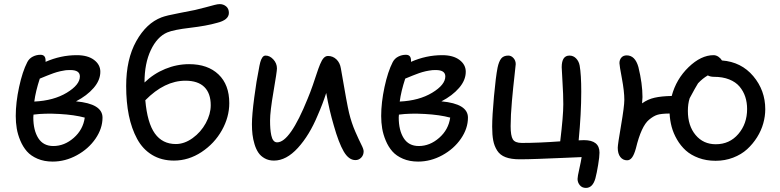

<svg xmlns="http://www.w3.org/2000/svg" viewBox="-20 -775 3820 940"><path d="M237.8 16.1Q196.3 16.1 163.8 2.2Q131.3 -11.7 111.8 -33.9Q92.3 -56.2 79.6 -86.4Q66.9 -116.7 62 -146Q57.1 -175.3 57.1 -207Q57.1 -272.9 73.5 -348.9Q89.8 -424.8 113.8 -471.2Q123 -488.8 140.6 -497.8Q158.2 -506.8 178.2 -506.8Q203.1 -506.8 203.1 -479V-472.2Q277.3 -504.9 356 -504.9Q409.7 -504.9 440.4 -481.7Q471.2 -458.5 471.2 -423.8Q471.2 -382.3 438.5 -344.5Q405.8 -306.6 352.1 -278.8Q481.9 -267.1 481.9 -199.2Q481.9 -146 447.5 -95.9Q413.1 -45.9 356.2 -14.9Q299.3 16.1 237.8 16.1ZM324.2 -432.1Q315.9 -432.1 307.9 -431.6Q299.8 -431.2 290.8 -429.2Q281.7 -427.2 275.4 -426.3Q269 -425.3 258.3 -421.9Q247.6 -418.5 242.9 -417Q238.3 -415.5 225.8 -410.6Q213.4 -405.8 210 -404.5Q206.5 -403.3 192.1 -397.2Q177.7 -391.1 174.8 -390.1Q154.3 -327.6 147.9 -277.8Q242.7 -282.2 306.9 -321Q371.1 -359.9 371.1 -400.9Q371.1 -432.1 324.2 -432.1ZM143.1 -200.2Q143.1 -137.2 167.5 -98.6Q191.9 -60.1 241.2 -60.1Q295.4 -60.1 341.1 -100.1Q386.7 -140.1 395 -199.2Q344.2 -212.9 271 -217Q197.8 -221.2 144 -213.9Q143.1 -210 143.1 -200.2Z M831.5 11.2Q770.5 11.2 724.6 -16.6Q678.7 -44.4 651.4 -95Q624 -145.5 610.8 -210.2Q597.7 -274.9 597.7 -354Q597.7 -484.9 647 -573.2Q696.3 -661.6 770.5 -689.9Q794.4 -699.2 857.2 -710.9Q919.9 -722.7 934.6 -726.1Q958.5 -731.4 986.1 -739Q1013.7 -746.6 1029.8 -750.7Q1045.9 -754.9 1055.7 -754.9Q1073.7 -754.9 1087.2 -743.7Q1100.6 -732.4 1100.6 -711.9Q1100.6 -677.2 1042.5 -663.1Q991.7 -648.4 910.9 -638.9Q830.1 -629.4 798.8 -616.2Q749 -594.7 718.3 -529.5Q687.5 -464.4 687.5 -372.1V-371.1Q731.9 -414.1 788.8 -437.5Q845.7 -460.9 905.8 -460.9Q997.1 -460.9 1049.8 -410.6Q1102.5 -360.4 1102.5 -270Q1102.5 -201.7 1066.2 -137Q1029.8 -72.3 966.6 -30.5Q903.3 11.2 831.5 11.2ZM887.7 -379.9Q785.6 -379.9 691.4 -284.2Q701.2 -172.9 738.3 -121.3Q775.4 -69.8 840.8 -69.8Q882.8 -69.8 923.1 -98.9Q963.4 -127.9 987.5 -172.1Q1011.7 -216.3 1011.7 -259.8Q1011.7 -317.9 980.5 -348.9Q949.2 -379.9 887.7 -379.9Z M1321.3 11.2Q1295.4 11.2 1275.9 0.2Q1256.3 -10.7 1244.9 -27.8Q1233.4 -44.9 1226.1 -69.1Q1218.8 -93.3 1216.1 -116.7Q1213.4 -140.1 1213.4 -167Q1213.4 -212.4 1224.9 -298.6Q1236.3 -384.8 1246.1 -430.2Q1250.5 -456.5 1254.2 -470.2Q1257.8 -483.9 1264.2 -493.4Q1270.5 -502.9 1280.3 -502.9Q1300.8 -502.9 1318.4 -483.9Q1335.9 -464.8 1335.9 -439.9Q1335.9 -424.8 1319.1 -327.1Q1302.2 -229.5 1302.2 -185.1Q1302.2 -162.6 1303.5 -146Q1304.7 -129.4 1308.1 -112.8Q1311.5 -96.2 1318.6 -87.2Q1325.7 -78.1 1336.9 -78.1Q1399.9 -78.1 1486.3 -292Q1499 -322.3 1511.5 -358.2Q1523.9 -394 1531.2 -416.7Q1538.6 -439.5 1547.1 -460.4Q1555.7 -481.4 1564.9 -491.2Q1574.2 -501 1585.9 -501Q1609.4 -501 1627 -484.4Q1644.5 -467.8 1648.9 -439.9Q1679.2 -262.2 1689 -222.2Q1701.2 -172.4 1719.5 -130.6Q1737.8 -88.9 1749 -66.9Q1760.3 -44.9 1760.3 -34.2Q1760.3 -15.6 1748.5 -3.4Q1736.8 8.8 1720.2 8.8Q1687.5 8.8 1662.8 -33.4Q1638.2 -75.7 1614.3 -160.2Q1592.3 -234.4 1577.1 -319.8Q1560.1 -266.6 1535.2 -210Q1495.1 -113.3 1438.5 -51Q1381.8 11.2 1321.3 11.2Z M2026.9 16.1Q1985.4 16.1 1952.9 2.2Q1920.4 -11.7 1900.9 -33.9Q1881.3 -56.2 1868.7 -86.4Q1856 -116.7 1851.1 -146Q1846.2 -175.3 1846.2 -207Q1846.2 -272.9 1862.5 -348.9Q1878.9 -424.8 1902.8 -471.2Q1912.1 -488.8 1929.7 -497.8Q1947.3 -506.8 1967.3 -506.8Q1992.2 -506.8 1992.2 -479V-472.2Q2066.4 -504.9 2145 -504.9Q2198.7 -504.9 2229.5 -481.7Q2260.3 -458.5 2260.3 -423.8Q2260.3 -382.3 2227.5 -344.5Q2194.8 -306.6 2141.1 -278.8Q2271 -267.1 2271 -199.2Q2271 -146 2236.6 -95.9Q2202.1 -45.9 2145.3 -14.9Q2088.4 16.1 2026.9 16.1ZM2113.3 -432.1Q2105 -432.1 2096.9 -431.6Q2088.9 -431.2 2079.8 -429.2Q2070.8 -427.2 2064.5 -426.3Q2058.1 -425.3 2047.4 -421.9Q2036.6 -418.5 2032 -417Q2027.3 -415.5 2014.9 -410.6Q2002.4 -405.8 1999 -404.5Q1995.6 -403.3 1981.2 -397.2Q1966.8 -391.1 1963.9 -390.1Q1943.4 -327.6 1937 -277.8Q2031.7 -282.2 2095.9 -321Q2160.2 -359.9 2160.2 -400.9Q2160.2 -432.1 2113.3 -432.1ZM1932.1 -200.2Q1932.1 -137.2 1956.5 -98.6Q1981 -60.1 2030.3 -60.1Q2084.5 -60.1 2130.1 -100.1Q2175.8 -140.1 2184.1 -199.2Q2133.3 -212.9 2060.1 -217Q1986.8 -221.2 1933.1 -213.9Q1932.1 -210 1932.1 -200.2Z M2848.6 145Q2829.6 145 2818.6 131.6Q2807.6 118.2 2807.6 101.1Q2807.6 89.4 2816.2 51.8Q2824.7 14.2 2827.6 -5.9Q2805.2 -4.9 2737.5 -2Q2669.9 1 2615.2 2.9Q2560.5 4.9 2523.9 4.9Q2482.4 4.9 2455.3 -5.4Q2428.2 -15.6 2414.1 -37.8Q2399.9 -60.1 2394.8 -87.2Q2389.6 -114.3 2389.6 -154.8Q2389.6 -207 2398.4 -303.2Q2407.2 -399.4 2416 -443.8Q2422.4 -474.1 2433.8 -488.5Q2445.3 -502.9 2468.8 -502.9Q2482.9 -502.9 2493.9 -490.7Q2504.9 -478.5 2504.9 -460.9Q2504.9 -455.1 2498.8 -403.3Q2492.7 -351.6 2486.3 -280.3Q2480 -209 2480 -157.2Q2480 -110.4 2490.7 -92.8Q2501.5 -75.2 2534.7 -75.2Q2616.2 -75.2 2722.7 -83Q2737.8 -207.5 2737.8 -264.2Q2737.8 -312.5 2733.9 -372.6Q2730 -432.6 2730 -445.8Q2730 -502.9 2768.1 -502.9Q2787.1 -502.9 2800.5 -489Q2814 -475.1 2817.9 -454.1Q2825.7 -409.7 2825.7 -326.2Q2825.7 -219.2 2813 -87.9Q2817.4 -87.9 2825.9 -88.4Q2834.5 -88.9 2838.9 -88.9Q2915 -88.9 2915 -27.8Q2915 -7.3 2908.4 32.2Q2901.9 71.8 2895 98.1Q2881.8 145 2848.6 145Z M3483.4 12.2Q3438 12.2 3400.4 -1.7Q3362.8 -15.6 3337.6 -38.3Q3312.5 -61 3294.7 -91.6Q3276.9 -122.1 3268.3 -154.1Q3259.8 -186 3258.3 -219.2Q3215.8 -218.8 3197.3 -212.6Q3178.7 -206.5 3157.7 -189Q3119.6 -157.7 3093.3 -48.8Q3084.5 -17.1 3074.2 -3.7Q3064 9.8 3050.3 9.8Q3029.8 9.8 3017.1 -6.3Q3004.4 -22.5 3004.4 -51.8Q3004.4 -66.9 3020.5 -160.6Q3036.6 -254.4 3036.6 -286.1Q3036.6 -327.6 3024.7 -391.1Q3012.7 -454.6 3012.7 -465.8Q3012.7 -482.4 3022.2 -493.2Q3031.7 -503.9 3048.3 -503.9Q3089.4 -503.9 3105.5 -446.8Q3125.5 -365.2 3125.5 -299.8Q3125.5 -291.5 3123.5 -269Q3151.4 -289.1 3184.6 -296.6Q3217.8 -304.2 3268.6 -305.2Q3290.5 -387.7 3351.3 -446.3Q3412.1 -504.9 3473.6 -504.9Q3485.8 -504.9 3497.1 -497.3Q3508.3 -489.7 3514.6 -479Q3609.4 -471.7 3668 -402.1Q3726.6 -332.5 3726.6 -240.2Q3726.6 -206.1 3716.8 -170.9Q3707 -135.7 3686.5 -103Q3666 -70.3 3637.7 -44.4Q3609.4 -18.6 3569.3 -3.2Q3529.3 12.2 3483.4 12.2ZM3347.7 -231.9Q3347.7 -159.2 3385.5 -114Q3423.3 -68.8 3484.4 -68.8Q3551.8 -68.8 3594.7 -118.9Q3637.7 -168.9 3637.7 -241.2Q3637.7 -273.4 3628.7 -301Q3619.6 -328.6 3600.8 -351.1Q3582 -373.5 3550 -386.2Q3518.1 -398.9 3475.6 -398.9Q3457.5 -398.9 3445.3 -405.8Q3419.9 -391.1 3397.5 -367.2L3395.5 -363.8Q3385.7 -348.6 3356.4 -293.9Q3347.7 -266.6 3347.7 -231.9Z"/></svg>

Font: Shantell Sans Normal
Style: Regular
Weight: 400
Designer: Stephen Nixon, Anya Danilova, Shantell Martin
Foundry: Arrow Type
Version: Version 1.006;[559af2be0]